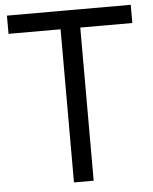

<svg xmlns="http://www.w3.org/2000/svg" viewBox="-55 -846 711 893"><g transform="rotate(-5 300.0 -400.0)"><path d="M254 0V-800H346V0ZM11 -715V-800H589V-715Z"/></g></svg>

Font: Victor Mono SemiBold
Style: Regular
Weight: 600
Monospace: yes
Designer: Rune Bjørnerås
Version: Version 1.561;gftools[0.9.30]